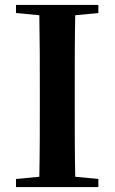

<svg xmlns="http://www.w3.org/2000/svg" viewBox="-20 -761 466 781"><path d="M45 -708 140 -699C142 -597 142 -496 142 -394V-346C142 -243 142 -141 140 -42L45 -33V0H380V-33L286 -42C284 -143 284 -245 284 -347V-394C284 -497 284 -599 286 -699L380 -708V-741H45Z"/></svg>

Font: Noto Serif SC
Style: Bold
Weight: 700
Designer: Ryoko NISHIZUKA 西塚涼子 (kana & ideographs); Frank Grießhammer (Latin, Greek & Cyrillic); Wenlong ZHANG 张文龙 (bopomofo); San
Foundry: Adobe
Version: Version 2.001;hotconv 1.1.0;makeotfexe 2.6.0